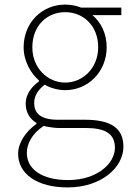

<svg xmlns="http://www.w3.org/2000/svg" viewBox="-20 -560 570 837"><path d="M275 257C423 257 518 169 518 80C518 -1 465 -38 349 -38H232C151 -38 129 -71 129 -111C129 -147 151 -172 175 -191C199 -176 234 -167 264 -167C366 -167 445 -249 445 -354C445 -414 420 -463 383 -494H509V-527H333C318 -533 294 -540 264 -540C163 -540 83 -461 83 -354C83 -290 117 -238 150 -209V-205C127 -189 92 -156 92 -108C92 -68 112 -40 139 -24V-20C90 15 59 64 59 110C59 198 141 257 275 257ZM264 -200C188 -200 121 -263 121 -354C121 -449 186 -507 264 -507C343 -507 408 -448 408 -354C408 -263 341 -200 264 -200ZM277 225C162 225 97 177 97 107C97 68 118 24 170 -11C199 -4 227 -2 234 -2H354C437 -2 481 22 481 84C481 153 403 225 277 225Z"/></svg>

Font: Source Han Sans JP VF
Style: Regular
Weight: 250
Designer: Ryoko NISHIZUKA 西塚涼子 (kana, bopomofo & ideographs); Paul D. Hunt (Latin, Greek & Cyrillic); Sandoll Communications 산돌커뮤니
Foundry: Adobe
Version: Version 2.004;hotconv 1.0.118;makeotfexe 2.5.65603